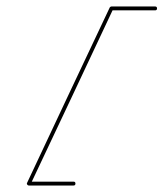

<svg xmlns="http://www.w3.org/2000/svg" viewBox="-20 -567 505 593"><path d="M465 -541Q465 -535 459 -535Q425 -535 391.5 -535Q358 -535 324 -535Q323 -535 326 -537Q330 -539 329 -538Q266 -403 202 -268Q138 -133 74 3Q73 5 70 0Q66 -6 69 -6Q103 -6 137.5 -6Q172 -6 207 -6Q213 -6 213 0Q213 6 207 6Q172 6 137.5 6Q103 6 69 6Q66 6 64 3Q62 0 64 -3Q127 -138 191 -273Q255 -408 319 -544Q319 -544 321 -546Q323 -547 324 -547Q358 -547 391.5 -547Q425 -547 459 -547Q465 -547 465 -541Z"/></svg>

Font: FRB American Cursive Guidelines Thin
Style: Italic
Weight: 100
Italic angle: -25°
Version: Version 2.0;Modular Font Editor K font №1